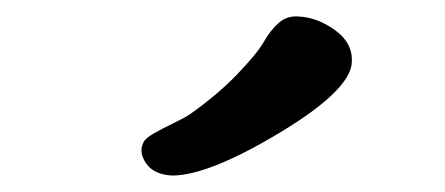

<svg xmlns="http://www.w3.org/2000/svg" viewBox="-20 -816 540 233"><path d="M189 -603Q167 -604 157.5 -617.5Q148 -631 154 -643Q156 -648 166.5 -654Q177 -660 190.5 -666.5Q204 -673 210 -677Q244 -701 268 -726Q292 -751 300 -765Q308 -779 318 -788Q328 -797 342 -796Q365 -795 386.5 -779.5Q408 -764 407 -741Q406 -707 319.5 -655Q233 -603 189 -603Z"/></svg>

Font: Coupeur_Texte
Style: Regular
Weight: 400
Designer: Léa Rolland
Version: Version 1.000;PS 001.000;hotconv 1.0.88;makeotf.lib2.5.64775